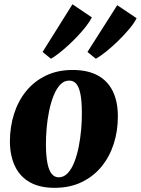

<svg xmlns="http://www.w3.org/2000/svg" viewBox="-20 -888 676 922"><path d="M328.5 -552Q400.5 -552 448.5 -526.2Q496.5 -500.5 521 -451.2Q545.5 -402 546 -331.5Q546.5 -261 526.5 -198.2Q506.5 -135.5 467.5 -88Q428.5 -40.5 371.8 -13.2Q315 14 242 14Q172 14 124.5 -12.2Q77 -38.5 52.8 -88Q28.5 -137.5 27.5 -206.5Q27.5 -278.5 47.5 -341.2Q67.5 -404 106.2 -451.2Q145 -498.5 201 -525.2Q257 -552 328.5 -552ZM312.5 -501Q287.5 -501 269 -481.2Q250.5 -461.5 237.2 -428.2Q224 -395 215.8 -354.8Q207.5 -314.5 204 -272.5Q200.5 -230.5 200.5 -193.5Q201 -138 208 -103.5Q215 -69 228.5 -52.8Q242 -36.5 261.5 -36.5Q286.5 -36.5 305.2 -56.5Q324 -76.5 337 -109.8Q350 -143 358 -183.5Q366 -224 369.8 -266.2Q373.5 -308.5 373 -346Q373 -403.5 366 -437.5Q359 -471.5 345.8 -486.2Q332.5 -501 312.5 -501ZM224.5 -606 184.5 -638.5 328 -867.5 421 -804.5Q412.5 -787 395.2 -764.2Q378 -741.5 355.5 -717.5Q333 -693.5 308.8 -671.2Q284.5 -649 262.5 -631.8Q240.5 -614.5 224.5 -606ZM440 -606 400 -638.5 543 -863 636 -800.5Q625 -778 601 -749.2Q577 -720.5 547.5 -691.8Q518 -663 489.2 -640Q460.5 -617 440 -606Z"/></svg>

Font: Merriweather 60pt Black
Style: Italic
Weight: 900
Italic angle: -7.8°
Version: Version 2.101